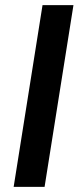

<svg xmlns="http://www.w3.org/2000/svg" viewBox="-20 -725 306 745"><path d="M33 0 145 -705H265L153 0Z"/></svg>

Font: Nunito Sans 10pt Condensed
Style: Bold Italic
Weight: 700
Width: 3
Italic angle: -9°
Designer: Vernon Adams
Foundry: Vernon Adams
Version: Version 3.101;gftools[0.9.27]